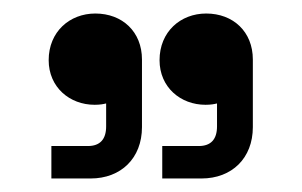

<svg xmlns="http://www.w3.org/2000/svg" viewBox="-20 -736 447 284"><path d="M52 -647C52 -607 83 -581 120 -581C128 -581 133 -582 137 -583V-549C137 -530 128 -520 110 -520H56V-472H114C159 -472 190 -502 190 -548V-648C190 -689 161 -716 121 -716C83 -716 52 -689 52 -647ZM216 -647C216 -607 247 -581 284 -581C292 -581 297 -582 301 -583V-549C301 -530 292 -520 274 -520H220V-472H278C323 -472 354 -502 354 -548V-648C354 -689 325 -716 285 -716C247 -716 216 -689 216 -647Z"/></svg>

Font: Space Text
Style: Regular
Weight: 400
Designer: Florian Karsten (Space Text), Colophon Foundry (Space Mono)
Foundry: Florian Karsten
Version: Version 1.003;PS 001.003;hotconv 1.0.88;makeotf.lib2.5.64775